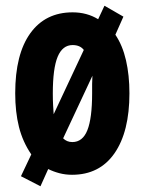

<svg xmlns="http://www.w3.org/2000/svg" viewBox="-20 -599 506 669"><path d="M431 -274Q431 -140 379 -65Q327 10 231 10Q208 10 187 4.5Q166 -1 148 -10L121 50L53 15L89 -61Q59 -105 46 -157Q33 -209 33 -274Q33 -410 85.5 -483Q138 -556 233 -556Q283 -556 322 -532L344 -579L410 -541L382 -478Q407 -441 419 -389Q431 -337 431 -274ZM164 -273Q164 -251 165 -233Q166 -215 167 -201L272 -425Q259 -442 233 -442Q198 -442 181 -401.5Q164 -361 164 -273ZM301 -274Q301 -291 301 -306Q301 -321 302 -335L200 -117Q213 -104 232 -104Q268 -104 284.5 -145.5Q301 -187 301 -274Z"/></svg>

Font: Noto Sans Gujarati ExtraCondensed
Style: Bold
Weight: 700
Width: 2
Designer: Jelle Bosma - Monotype Design Team, Universal Thirst
Foundry: Monotype Imaging Inc.
Version: Version 2.106; ttfautohint (v1.8.4.7-5d5b)